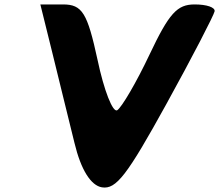

<svg xmlns="http://www.w3.org/2000/svg" viewBox="-20 -903 988 866"><path d="M216 -665C245 -544 291 -362 316 -258C345 -137 390 -66 440 -58C504 -48 553 -112 730 -433C847 -645 945 -835 948 -852C951 -870 912 -883 858 -883C779 -883 743 -844 654 -656C595 -531 529 -419 509 -406C489 -393 449 -495 420 -633C374 -845 351 -883 264 -883H162Z"/></svg>

Font: Hussar Skorodowane
Style: Ky
Weight: 700
Foundry: Cannot Into Space Fonts
Version: Version 0.892